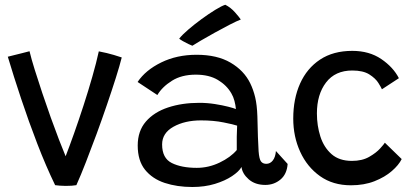

<svg xmlns="http://www.w3.org/2000/svg" viewBox="-20 -756 1704 787"><path d="M385 -545.5Q419 -539 446.5 -530.8Q474 -522.5 479 -520.5Q470.5 -486.5 454.5 -436Q438.5 -385.5 418.2 -326.2Q398 -267 375.8 -206.5Q353.5 -146 332.2 -91.5Q311 -37 293 3Q276.5 6 249 6Q236.5 6 225.2 5Q214 4 206 3Q168 -75.5 132.8 -167Q97.5 -258.5 66.8 -350.8Q36 -443 12 -523.5Q21 -526 37.8 -530Q54.5 -534 72 -538.5Q89.5 -543 101 -546Q108.5 -514.5 122.5 -469.8Q136.5 -425 153.5 -374.2Q170.5 -323.5 188.2 -274Q206 -224.5 222 -183Q238 -141.5 249 -115.5Q264.5 -155.5 283.8 -209.8Q303 -264 322.5 -324Q342 -384 358.5 -441.8Q375 -499.5 385 -545.5Z M768.5 10.5Q706 10.5 655.2 -6.2Q604.5 -23 574.5 -60.2Q544.5 -97.5 544.5 -159.5Q544.5 -219 578 -257.8Q611.5 -296.5 668.8 -315.5Q726 -334.5 797 -334.5Q829.5 -334.5 861 -329.5Q892.5 -324.5 915.8 -318.5Q939 -312.5 947 -309Q945.5 -325.5 941 -342.5Q936.5 -359.5 928.5 -373Q909.5 -406.5 873.2 -428.2Q837 -450 782.5 -450Q724.5 -450 684.8 -425Q645 -400 625 -366.5L544 -420Q576.5 -468.5 640.8 -500Q705 -531.5 786 -531.5Q870 -531.5 925 -499.2Q980 -467 1005.5 -415Q1018.5 -388.5 1026 -357Q1033.5 -325.5 1035 -279Q1036 -230 1037.2 -195.2Q1038.5 -160.5 1040 -136Q1042.5 -103.5 1050 -94Q1057.5 -84.5 1071.5 -84.5Q1087.5 -84.5 1098.2 -98.2Q1109 -112 1111 -137L1159 -84Q1156 -42 1129.5 -20Q1103 2 1067.5 2Q1025.5 2 999.2 -21.2Q973 -44.5 970 -71.5Q959.5 -53 931 -34Q902.5 -15 860.8 -2.2Q819 10.5 768.5 10.5ZM786.5 -68Q835 -68 880 -89.5Q925 -111 950.5 -141Q950 -171.5 950.5 -196Q951 -220.5 952 -241Q937.5 -246 896.5 -254.2Q855.5 -262.5 804 -262.5Q737.5 -262.5 691 -236.5Q644.5 -210.5 644.5 -164Q644.5 -107.5 684.2 -87.8Q724 -68 786.5 -68ZM903.5 -736.5Q926 -725 943.2 -705.5Q960.5 -686 967 -676Q951 -670 921.8 -655Q892.5 -640 860.5 -622.2Q828.5 -604.5 803 -589.5Q777.5 -574.5 768.5 -568.5Q764 -570 752.5 -575.5Q741 -581 730 -587.2Q719 -593.5 714.5 -597.5Q726.5 -613 751.5 -634.5Q776.5 -656 806.2 -677.8Q836 -699.5 862.5 -715.8Q889 -732 903.5 -736.5Z M1626.5 -104Q1614.5 -79.5 1586 -54.8Q1557.5 -30 1515 -13.2Q1472.5 3.5 1418.5 3.5Q1344.5 3.5 1291.8 -34Q1239 -71.5 1210.5 -133.8Q1182 -196 1182 -270Q1182 -351 1210 -413.5Q1238 -476 1292 -511.8Q1346 -547.5 1424 -547.5Q1493.5 -547.5 1542.8 -514Q1592 -480.5 1615 -435.5L1545.5 -390Q1542.5 -397.5 1530.8 -416.2Q1519 -435 1493.8 -451Q1468.5 -467 1424 -467Q1354 -467 1316.5 -418Q1279 -369 1279 -291Q1279 -241 1293.2 -196.5Q1307.5 -152 1339 -124.2Q1370.5 -96.5 1422.5 -96.5Q1464.5 -96.5 1493.2 -113Q1522 -129.5 1538.2 -147.5Q1554.5 -165.5 1557.5 -171Z"/></svg>

Font: Grandstander
Style: Regular
Weight: 400
Designer: Tyler Finck
Foundry: Etcetera Type Co
Version: Version 1.200; ttfautohint (v1.8.3)